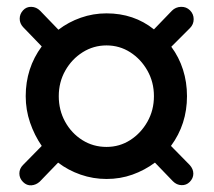

<svg xmlns="http://www.w3.org/2000/svg" viewBox="-20 -533 640 575"><path d="M49 12Q38 1 38 -13.5Q38 -28 49 -39L105 -96Q83 -128 70 -166Q57 -204 57 -245Q57 -329 105 -394L49 -452Q39 -463 39 -477Q39 -491 49 -502Q59 -513 74 -512.5Q89 -512 100 -501L155 -444Q185 -467 222 -480Q259 -493 299 -493Q381 -493 441 -445L495 -501Q506 -512 522 -512.5Q538 -513 549 -502Q560 -491 560 -475.5Q560 -460 549 -449L493 -393Q516 -362 528 -324.5Q540 -287 540 -245Q540 -161 492 -96L548 -39Q559 -27 559 -13Q559 1 548 12Q538 22 523.5 21.5Q509 21 498 10L444 -46Q413 -23 376.5 -10Q340 3 299 3Q259 3 221.5 -10Q184 -23 154 -46L99 11Q88 21 74 22Q60 23 49 12ZM299 -93Q338 -93 370 -113.5Q402 -134 421.5 -168.5Q441 -203 441 -245Q441 -287 421.5 -321.5Q402 -356 370 -376.5Q338 -397 299 -397Q260 -397 227.5 -376.5Q195 -356 175.5 -321.5Q156 -287 156 -245Q156 -203 175 -168.5Q194 -134 226.5 -113.5Q259 -93 299 -93Z"/></svg>

Font: Chiron GoRound TC M
Style: Regular
Weight: 500
Designer: Ryoko NISHIZUKA 西塚涼子 (kana, bopomofo & ideographs); Paul D. Hunt (Latin, Greek & Cyrillic); Sandoll Communications 산돌커뮤니
Foundry: Adobe
Version: Version 1.000;hotconv 1.1.1;makeotfexe 2.6.0